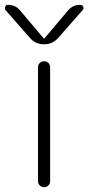

<svg xmlns="http://www.w3.org/2000/svg" viewBox="-47 -773 365 793"><path d="M110 -495Q110 -506 117.5 -513Q125 -520 135.5 -520Q146 -520 153 -513Q160 -506 160 -495V-25Q160 -14 153 -7Q146 0 135.5 0Q125 0 117.5 -7Q110 -14 110 -25ZM77 -616 -24 -731Q-29 -737 -25.5 -745Q-22 -753 -14 -753Q16 -753 35 -731L133 -615Q134 -614 135 -614L137 -615L235 -731Q254 -753 284 -753Q293 -753 296.5 -745.5Q300 -738 294 -731L193 -616Q170 -590 135 -590Q100 -590 77 -616Z"/></svg>

Font: Rounded Mplus 1c Light
Style: Regular
Weight: 300
Version: Version 1.059.20150529